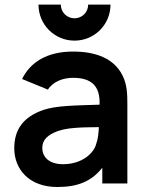

<svg xmlns="http://www.w3.org/2000/svg" viewBox="-20 -772 616 808"><path d="M73 -439.5 181.5 -395C205 -430.5 247.5 -444.5 287.5 -444.5C366.5 -444.5 402 -408.5 399 -331.5C297.5 -328 218 -328 163 -309.5C77.5 -280 40 -226.5 40 -148C40 -59 103.5 15 221 15C306 15 364.5 -8 410.5 -66V0H516V-331.5C516 -379 514.5 -417 495.5 -454.5C460 -526 383.5 -555 287.5 -555C177.5 -555 107.5 -510 73 -439.5ZM142 -752.5C142 -668.5 209.5 -601 293.5 -601C377.5 -601 445 -668.5 445 -752.5H351C351 -720.5 325.5 -695 293.5 -695C261.5 -695 236 -720.5 236 -752.5ZM158 -149.5C158 -184.5 182 -205 223.5 -220.5C261.5 -233.5 310 -236.5 396 -237C395 -213.5 392.5 -186 385 -167C376 -129 327 -81 245 -81C188 -81 158 -110 158 -149.5Z"/></svg>

Font: Eudonet
Style: Bold
Weight: 700
Designer: Mikhail Sharanda
Foundry: Mikhail Sharanda
Version: Version 4.503;Glyphs 3.1.2 (3151)